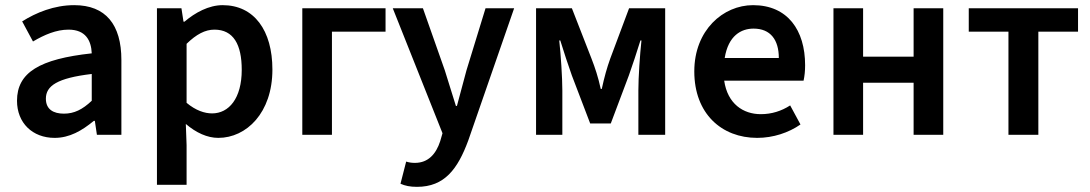

<svg xmlns="http://www.w3.org/2000/svg" viewBox="-20 -523 4229 745"><path d="M46 -132C46 -46 106 12 192 12C250 12 298 -16 344 -54H348L356 0H451V-290C451 -428 390 -503 268 -503C190 -503 120 -474 66 -440L108 -362C152 -388 198 -408 246 -408C312 -408 334 -366 336 -316C134 -294 46 -242 46 -132ZM336 -236V-132C300 -98 268 -82 228 -82C188 -82 158 -98 158 -140C158 -190 202 -220 336 -236Z M589 -491V194H704V40L701 -42C741 -8 784 12 827 12C936 12 1037 -85 1037 -253C1037 -405 966 -503 844 -503C790 -503 737 -474 696 -439H692L684 -491ZM704 -124V-353C742 -390 776 -408 812 -408C886 -408 918 -350 918 -252C918 -141 868 -83 803 -83C774 -83 740 -94 704 -124Z M1153 0H1268V-400H1476V-491H1153Z M1697 -6 1688 25C1672 74 1642 109 1590 109C1579 109 1569 108 1556 104L1534 190C1552 198 1571 202 1598 202C1705 202 1756 133 1797 22L1975 -491H1864L1790 -250C1778 -206 1765 -157 1753 -112H1749C1734 -158 1720 -207 1706 -250L1621 -491H1504Z M2060 -491V0H2162V-172C2162 -222 2156 -312 2150 -366H2154C2168 -320 2185 -270 2199 -230L2270 -44H2350L2420 -230C2434 -270 2451 -320 2465 -366H2469C2463 -312 2457 -222 2457 -172V0H2561V-491H2421L2348 -296C2335 -260 2325 -224 2315 -178H2311C2301 -224 2289 -260 2275 -296L2199 -491Z M2918 12C2980 12 3040 -8 3086 -40L3046 -114C3012 -92 2974 -80 2932 -80C2864 -80 2803 -120 2790 -210H3098C3102 -228 3104 -248 3104 -270C3104 -406 3036 -503 2902 -503C2786 -503 2674 -406 2674 -246C2674 -82 2780 12 2918 12ZM2792 -298C2806 -385 2856 -412 2904 -412C2970 -412 3002 -368 3002 -298Z M3214 -491V0H3329V-202H3525V0H3640V-491H3525V-303H3329V-491Z M3739 -400H3893V0H4009V-400H4163V-491H3739Z"/></svg>

Font: DAIFUKU Sans Semibold
Style: Regular
Weight: 600
Designer: Original font ‘Source Sans 3’ : Paul D. Hunt
Foundry: Daifuku
Version: Version 1.000